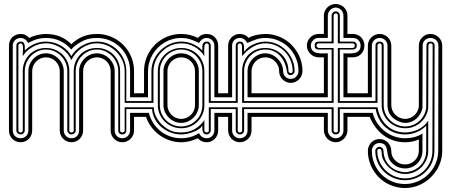

<svg xmlns="http://www.w3.org/2000/svg" viewBox="-20 -712 2259 961"><path d="M685.1 -127H650.9V-59.1Q650.9 -46.1 646 -35.4Q641.1 -24.7 633.1 -16.7Q625 -8.8 614.4 -4.4Q603.8 0 592 0Q579.6 0 569 -4.8Q558.3 -9.5 550.5 -17.6Q542.7 -25.6 538.3 -36.4Q533.9 -47.1 533.9 -59.1V-356Q533.9 -370.1 528.4 -382.8Q522.9 -395.5 513.7 -404.8Q504.4 -414.1 491.8 -419.6Q479.2 -425 465.1 -425Q450.7 -425 438.1 -419.6Q425.5 -414.1 416.3 -404.8Q407 -395.5 401.5 -382.8Q396 -370.1 396 -356V-59.1Q396 -46.6 391.5 -35.9Q387 -25.1 378.9 -17.1Q370.8 -9 360.1 -4.5Q349.4 0 336.9 0Q325 0 314.5 -4.8Q304 -9.5 296 -17.6Q288.1 -25.6 283.6 -36.4Q279.1 -47.1 279.1 -59.1V-356Q279.1 -370.1 273.6 -382.8Q268.1 -395.5 258.8 -404.8Q249.5 -414.1 236.8 -419.6Q224.1 -425 210 -425Q195.8 -425 183.2 -419.6Q170.7 -414.1 161.4 -404.8Q152.1 -395.5 146.6 -382.8Q141.1 -370.1 141.1 -356V-59.1Q141.1 -47.1 136.8 -36.4Q132.6 -25.6 124.9 -17.6Q117.2 -9.5 106.8 -4.8Q96.4 0 84 0Q71.5 0 60.8 -4.4Q50 -8.8 42.1 -16.7Q34.2 -24.7 29.5 -35.4Q24.9 -46.1 24.9 -59.1V-483.9Q24.9 -496.6 29.4 -507.3Q33.9 -518.1 41.7 -525.8Q49.6 -533.4 60.4 -537.7Q71.3 -542 84 -542Q97.7 -542 107.4 -536.9Q117.2 -531.7 127 -522Q135.3 -526.9 145.6 -530.5Q156 -534.2 167 -536.7Q178 -539.3 189.1 -540.6Q200.2 -542 210 -542Q247.1 -542 278.8 -529.7Q310.5 -517.3 336.9 -491Q364.7 -517.1 395.8 -529.5Q426.8 -542 465.1 -542Q490.7 -542 514.5 -535.4Q538.3 -528.8 559 -516.7Q579.6 -504.6 596.6 -487.7Q613.5 -470.7 625.6 -450Q637.7 -429.2 644.3 -405.4Q650.9 -381.6 650.9 -356V-245.1H685.1V-225.1H631.1V-356Q631.1 -390.9 618.3 -421.1Q605.5 -451.4 583 -473.9Q560.5 -496.3 530.3 -509.2Q500 -522 465.1 -522Q448.5 -522 432.3 -519.4Q416 -516.8 400.9 -510Q392.6 -506.3 383.5 -501.3Q374.5 -496.3 366 -490.4Q357.4 -484.4 349.9 -477.8Q342.3 -471.2 336.9 -464.1Q312 -492.7 280.3 -507.3Q248.5 -522 210 -522Q187.3 -522 168 -516.7Q148.7 -511.5 128.9 -501L121.1 -497.1Q117.2 -502.9 112.5 -508.8Q107.9 -514.6 101.1 -517.1Q97.2 -520 92.9 -521Q88.6 -522 84 -522Q75.7 -522 68.5 -519.3Q61.3 -516.6 55.8 -511.6Q50.3 -506.6 47.1 -499.6Q43.9 -492.7 43.9 -483.9V-59.1Q43.9 -50.3 47 -43.1Q50 -35.9 55.4 -30.8Q60.8 -25.6 68.1 -22.8Q75.4 -20 84 -20Q92.3 -20 99.2 -23.2Q106.2 -26.4 111.3 -31.7Q116.5 -37.1 119.3 -44.2Q122.1 -51.3 122.1 -59.1V-356Q122.1 -374 128.9 -390.1Q135.7 -406.2 147.6 -418.5Q159.4 -430.7 175.5 -437.9Q191.7 -445.1 210 -445.1Q228 -445.1 244.1 -437.9Q260.3 -430.7 272.5 -418.5Q284.7 -406.2 291.9 -390.1Q299.1 -374 299.1 -356V-59.1Q299.1 -51.3 301.9 -44.2Q304.7 -37.1 309.7 -31.7Q314.7 -26.4 321.7 -23.2Q328.6 -20 336.9 -20Q354.5 -20 365.2 -30.8Q376 -41.5 376 -59.1V-356Q376 -374 383.2 -390.1Q390.4 -406.2 402.6 -418.5Q414.8 -430.7 430.9 -437.9Q447 -445.1 465.1 -445.1Q482.9 -445.1 499.1 -437.9Q515.4 -430.7 527.5 -418.5Q539.6 -406.2 546.8 -390.1Q554 -374 554 -356V-59.1Q554 -50.8 556.8 -43.7Q559.6 -36.6 564.7 -31.4Q569.8 -26.1 576.8 -23.1Q583.7 -20 592 -20Q600.3 -20 607.4 -23.1Q614.5 -26.1 619.8 -31.4Q625 -36.6 628.1 -43.7Q631.1 -50.8 631.1 -59.1V-147H685.1ZM612.1 -166V-59.1Q612.1 -49.1 606.2 -44.1Q600.3 -39.1 592 -39.1Q583 -39.1 577.5 -44.6Q572 -50 572 -59.1V-356Q572 -377.7 563.6 -397.3Q555.2 -417 540.6 -431.8Q526.1 -446.5 506.6 -455.3Q487.1 -464.1 465.1 -464.1Q442.6 -464.1 423.2 -455.3Q403.8 -446.5 389.5 -431.8Q375.2 -417 367.1 -397.3Q358.9 -377.7 358.9 -356V-59.1Q358.9 -54.2 356.8 -50.4Q354.7 -46.6 351.6 -44.1Q348.4 -41.5 344.5 -40.3Q340.6 -39.1 336.9 -39.1Q332.8 -39.1 329.1 -40.9Q325.4 -42.7 322.8 -45.7Q320.1 -48.6 318.5 -52.1Q316.9 -55.7 316.9 -59.1V-356Q316.9 -378.2 308.5 -397.8Q300 -417.5 285.5 -432.3Q271 -447 251.6 -455.6Q232.2 -464.1 210 -464.1Q187.7 -464.1 168.5 -455.3Q149.2 -446.5 134.9 -431.8Q120.6 -417 112.3 -397.3Q104 -377.7 104 -356V-59.1Q104 -54.9 102.3 -51.3Q100.6 -47.6 97.8 -44.9Q95 -42.2 91.3 -40.6Q87.6 -39.1 84 -39.1Q79.8 -39.1 75.9 -40.5Q72 -42 68.8 -44.6Q65.7 -47.1 63.8 -50.9Q62 -54.7 62 -59.1V-483.9Q62 -493.2 68.5 -498.5Q75 -503.9 84 -503.9Q93 -503.9 97.3 -499.1Q101.6 -494.4 103 -487.4Q104.5 -480.5 104.2 -472.8Q104 -465.1 104 -459Q114.3 -469.5 126.6 -477.8Q138.9 -486.1 152.6 -491.9Q166.3 -497.8 180.8 -500.9Q195.3 -503.9 210 -503.9Q228.8 -503.9 247.7 -498.9Q266.6 -493.9 283.6 -484.4Q300.5 -474.9 314.5 -461.3Q328.4 -447.8 336.9 -430.9Q346.4 -447.5 360.5 -460.9Q374.5 -474.4 391.4 -483.9Q408.2 -493.4 427.1 -498.7Q446 -503.9 465.1 -503.9Q495.8 -503.9 522.7 -492.2Q549.6 -480.5 569.3 -460.3Q589.1 -440.2 600.6 -413.2Q612.1 -386.2 612.1 -356V-206.1H685.1V-197H604V-356Q604 -374.5 598.9 -392Q593.8 -409.4 584.5 -424.9Q575.2 -440.4 562.3 -453.2Q549.3 -466.1 533.9 -475.5Q518.6 -484.9 501.1 -490Q483.6 -495.1 465.1 -495.1Q444.3 -495.1 425 -488.9Q405.8 -482.7 389 -471.4Q372.3 -460.2 359 -444.7Q345.7 -429.2 336.9 -410.9Q329.1 -429.7 315.7 -445.2Q302.2 -460.7 285.4 -471.8Q268.6 -482.9 249.1 -489Q229.7 -495.1 210 -495.1Q181.4 -495.1 156.9 -484Q132.3 -472.9 112.1 -454.1L106.9 -449Q106.2 -447.5 104.5 -445.1Q102.8 -442.6 100.8 -440.1Q98.9 -437.5 96.9 -434.9Q95 -432.4 94 -430.9V-445.1Q94 -447.5 94.4 -452.3Q94.7 -457 95 -462.5Q95.2 -468 95.1 -473.9Q95 -479.7 93.8 -484.4Q92.5 -489 90.2 -492.1Q87.9 -495.1 84 -495.1Q79.3 -495.1 75.7 -491.8Q72 -488.5 72 -483.9V-59.1Q72 -53.7 75.3 -51.4Q78.6 -49.1 84 -49.1Q89.4 -49.1 91.7 -52.1Q94 -55.2 94 -59.1V-356Q94 -380.9 102.8 -402Q111.6 -423.1 127.2 -438.7Q142.8 -454.3 164.1 -463.1Q185.3 -471.9 210 -471.9Q234.6 -471.9 256 -463.1Q277.3 -454.3 293.1 -438.7Q308.8 -423.1 317.9 -402Q326.9 -380.9 326.9 -356V-59.1Q326.9 -53.7 330.1 -51.4Q333.3 -49.1 336.9 -49.1Q341.6 -49.1 345.3 -51.4Q349.1 -53.7 349.1 -59.1V-356Q349.1 -381.1 357.8 -402.3Q366.5 -423.6 382 -439.1Q397.5 -454.6 418.7 -463.3Q439.9 -471.9 465.1 -471.9Q489.7 -471.9 511 -463.1Q532.2 -454.3 547.7 -438.7Q563.2 -423.1 572.1 -402Q581.1 -380.9 581.1 -356V-59.1Q581.1 -54.4 584.2 -51.8Q587.4 -49.1 592 -49.1Q596.4 -49.1 600.2 -51.4Q604 -53.7 604 -59.1V-175H685.1V-166Z M770 -356Q770 -380.4 779.3 -401.5Q788.6 -422.6 804.4 -438.2Q820.3 -453.9 841.7 -462.9Q863 -471.9 887 -471.9Q911.9 -471.9 933 -463.1Q954.1 -454.3 969.7 -438.7Q985.4 -423.1 994.1 -402Q1002.9 -380.9 1002.9 -356V-186Q1002.9 -161.6 993.9 -140.5Q984.9 -119.4 969.2 -103.8Q953.6 -88.1 932.5 -79.1Q911.4 -70.1 887 -70.1Q863 -70.1 841.7 -79.1Q820.3 -88.1 804.4 -103.8Q788.6 -119.4 779.3 -140.5Q770 -161.6 770 -186ZM780 -186Q780 -163.6 788.3 -144Q796.6 -124.5 811 -110.1Q825.4 -95.7 845 -87.4Q864.5 -79.1 887 -79.1Q909.4 -79.1 928.8 -87.5Q948.2 -95.9 962.5 -110.5Q976.8 -125 984.9 -144.4Q992.9 -163.8 992.9 -186V-356Q992.9 -377.7 984.6 -397.3Q976.3 -417 962 -431.8Q947.8 -446.5 928.5 -455.3Q909.2 -464.1 887 -464.1Q865 -464.1 845.5 -455.6Q825.9 -447 811.4 -432.3Q796.9 -417.5 788.5 -397.8Q780 -378.2 780 -356ZM798.1 -356Q798.1 -374 805.3 -390.1Q812.5 -406.2 824.6 -418.5Q836.7 -430.7 852.8 -437.9Q868.9 -445.1 887 -445.1Q905.3 -445.1 921.4 -437.9Q937.5 -430.7 949.5 -418.5Q961.4 -406.2 968.3 -390.1Q975.1 -374 975.1 -356V-186Q975.1 -168.5 968.1 -152.2Q961.2 -136 949.1 -123.8Q937 -111.6 921 -104.2Q905 -96.9 887 -96.9Q868.9 -96.9 852.8 -104.1Q836.7 -111.3 824.6 -123.5Q812.5 -135.7 805.3 -151.9Q798.1 -168 798.1 -186ZM818.1 -186Q818.1 -171.6 823.6 -159.1Q829.1 -146.5 838.4 -137.2Q847.7 -127.9 860.2 -122.4Q872.8 -116.9 887 -116.9Q901.1 -116.9 913.8 -122.4Q926.5 -127.9 935.8 -137.2Q945.1 -146.5 950.6 -159.1Q956.1 -171.6 956.1 -186V-356Q956.1 -370.1 950.6 -382.8Q945.1 -395.5 935.8 -404.8Q926.5 -414.1 913.8 -419.6Q901.1 -425 887 -425Q872.8 -425 860.2 -419.6Q847.7 -414.1 838.4 -404.8Q829.1 -395.5 823.6 -382.8Q818.1 -370.1 818.1 -356ZM1098.9 -225.1H1053V-483.9Q1053 -491.7 1050 -498.7Q1047.1 -505.6 1042 -510.7Q1036.9 -515.9 1029.9 -518.9Q1022.9 -522 1015.1 -522Q1001.5 -522 992.2 -515.1Q982.9 -508.3 976.1 -497.1Q964.4 -502.7 954 -507.2Q943.6 -511.7 933.1 -515Q922.6 -518.3 911.4 -520.1Q900.1 -522 887 -522Q863.8 -522 842.4 -515.9Q821 -509.8 802.6 -498.8Q784.2 -487.8 769 -472.4Q753.9 -457 743.3 -438.6Q732.7 -420.2 726.8 -399.2Q720.9 -378.2 720.9 -356V-225.1H674.8V-245.1H700.9V-356Q700.9 -381.6 707.5 -405.4Q714.1 -429.2 726.2 -450Q738.3 -470.7 755.2 -487.7Q772.2 -504.6 793 -516.7Q813.7 -528.8 837.4 -535.4Q861.1 -542 887 -542Q908.2 -542 930.2 -536.9Q952.1 -531.7 970.9 -522Q979.2 -532.5 990.4 -537.2Q1001.5 -542 1015.1 -542Q1027.6 -542 1038 -537.5Q1048.3 -533 1055.9 -525Q1063.5 -517.1 1067.7 -506.5Q1072 -495.8 1072 -483.9V-245.1H1098.9ZM1098.9 -127H1072V-59.1Q1072 -46.6 1067.5 -35.9Q1063 -25.1 1055.2 -17.1Q1047.4 -9 1037.1 -4.5Q1026.9 0 1015.1 0Q1001.5 0 990.4 -4.8Q979.2 -9.5 970.9 -20Q960.2 -15.6 950.2 -11.8Q940.2 -8.1 930.2 -5.5Q920.2 -2.9 909.5 -1.5Q898.9 0 887 0Q857.4 0 829.7 -9.3Q802 -18.6 778.8 -35.4Q755.6 -52.2 738 -75.6Q720.5 -98.9 710.9 -127H674.8V-147H725.1Q732.2 -118.9 747.4 -95.6Q762.7 -72.3 783.9 -55.4Q805.2 -38.6 831.4 -29.3Q857.7 -20 887 -20Q911.1 -20 933.3 -26.2Q955.6 -32.5 976.1 -45.9Q981.2 -33.9 991.3 -27Q1001.5 -20 1015.1 -20Q1023.4 -20 1030.4 -23.2Q1037.4 -26.4 1042.4 -31.7Q1047.4 -37.1 1050.2 -44.2Q1053 -51.3 1053 -59.1V-147H1098.9ZM738 -206.1V-356Q738 -386.7 750.6 -413.7Q763.2 -440.7 784.1 -460.7Q804.9 -480.7 831.7 -492.3Q858.4 -503.9 887 -503.9Q916.5 -503.9 944.2 -492.1Q971.9 -480.2 992.9 -459Q992.9 -465.8 992.7 -473.6Q992.4 -481.4 994.1 -488.2Q995.8 -494.9 1000.6 -499.4Q1005.4 -503.9 1015.1 -503.9Q1023.4 -503.9 1029.2 -498.2Q1034.9 -492.4 1034.9 -483.9V-206.1H1098.9V-197H1025.1V-483.9Q1025.1 -487.8 1022 -491.5Q1018.8 -495.1 1015.1 -495.1Q1012.7 -495.1 1010.3 -494.1Q1007.8 -493.2 1007.1 -491Q1004.2 -488.3 1003.1 -480.3Q1002 -472.4 1002 -462.9Q1002 -453.4 1002.4 -444.5Q1002.9 -435.5 1002.9 -430.9Q983.4 -461.2 953.4 -478.1Q923.3 -495.1 887 -495.1Q867.9 -495.1 850.2 -489.9Q832.5 -484.6 817.1 -475.1Q801.8 -465.6 789.1 -452.5Q776.4 -439.5 767.2 -424.1Q758.1 -408.7 753.1 -391.4Q748 -374 748 -356V-197H674.8V-206.1ZM674.8 -166V-175H750Q749.5 -156.7 756.5 -138.9Q763.4 -121.1 775 -105.7Q786.6 -90.3 801.8 -78.2Q816.9 -66.2 833 -59.1Q845.9 -53 859.3 -51Q872.6 -49.1 887 -49.1Q924.1 -49.1 953 -64.9Q981.9 -80.8 1002.9 -111.1V-59.1Q1002.9 -53.7 1006.7 -51.4Q1010.5 -49.1 1015.1 -49.1Q1019.5 -49.1 1022.3 -51.8Q1025.1 -54.4 1025.1 -59.1V-175H1098.9V-166H1034.9V-59.1Q1034.9 -55.4 1033.2 -51.8Q1031.5 -48.1 1028.8 -45.3Q1026.1 -42.5 1022.5 -40.8Q1018.8 -39.1 1015.1 -39.1Q1005.6 -39.1 1001 -43.8Q996.3 -48.6 994.5 -55.5Q992.7 -62.5 992.8 -70.3Q992.9 -78.1 992.9 -84Q986.6 -73 973.8 -64.7Q960.9 -56.4 945.7 -50.7Q930.4 -44.9 914.7 -42Q898.9 -39.1 887 -39.1Q869.1 -39.1 851.8 -43.3Q834.5 -47.6 818.7 -55.5Q803 -63.5 789.3 -74.8Q775.6 -86.2 765.4 -100.2Q755.1 -114.3 748.7 -130.9Q742.2 -147.5 741 -166Z M1088.4 -206.1H1159.9V-483.9Q1159.9 -492.4 1165.8 -498.2Q1171.6 -503.9 1179.9 -503.9Q1191.2 -503.9 1195.7 -498Q1200.2 -492.2 1200.9 -482.9Q1201.7 -476.3 1201.4 -467.7Q1201.2 -459 1201.9 -452.9Q1210.9 -466.3 1224.5 -476.1Q1238 -485.8 1252.9 -491.9Q1267.8 -498 1282.3 -501Q1296.9 -503.9 1307.9 -503.9Q1328.6 -503.9 1347.5 -498.4Q1366.5 -492.9 1382.8 -482.9Q1399.2 -472.9 1412.5 -459.2Q1425.8 -445.6 1435.2 -429.1Q1444.6 -412.6 1449.7 -394Q1454.8 -375.5 1454.8 -356Q1454.8 -352.3 1453.1 -348.6Q1451.4 -345 1448.6 -342.2Q1445.8 -339.4 1442.1 -337.6Q1438.5 -335.9 1434.8 -335.9Q1429.7 -335.9 1426.1 -337.6Q1422.6 -339.4 1420.5 -342.2Q1418.5 -345 1417.4 -348.6Q1416.3 -352.3 1416 -356Q1412.6 -378.4 1404.1 -398.2Q1395.5 -418 1381.8 -432.6Q1368.2 -447.3 1349.6 -455.7Q1331.1 -464.1 1307.9 -464.1Q1285.4 -464.1 1266 -455.6Q1246.6 -447 1232.3 -432.3Q1218 -417.5 1210 -397.8Q1201.9 -378.2 1201.9 -356V-206.1H1525.6V-197H1191.9V-356Q1191.9 -381.1 1200.6 -402.3Q1209.2 -423.6 1224.7 -439.1Q1240.2 -454.6 1261.5 -463.3Q1282.7 -471.9 1307.9 -471.9Q1332.8 -471.9 1353.9 -463.1Q1375 -454.3 1390.6 -438.7Q1406.2 -423.1 1415 -402Q1423.8 -380.9 1423.8 -356Q1423.8 -354 1425 -352.3Q1426.3 -350.6 1427.9 -349.1Q1429.4 -347.7 1431.4 -346.8Q1433.3 -345.9 1434.8 -345.9Q1439.5 -345.9 1442.1 -348.8Q1444.8 -351.6 1444.8 -356Q1444.8 -384.5 1434.3 -409.8Q1423.8 -435.1 1405.3 -454Q1386.7 -472.9 1361.7 -484Q1336.7 -495.1 1307.9 -495.1Q1293.9 -495.1 1279.5 -491.6Q1265.1 -488 1250.4 -480.3Q1235.6 -472.7 1220.8 -460.4Q1206.1 -448.2 1191.9 -430.9L1190.9 -485.1Q1188 -491.7 1185.1 -493.4Q1182.1 -495.1 1179.9 -495.1Q1176 -495.1 1173 -491.5Q1169.9 -487.8 1169.9 -483.9V-197H1088.4ZM1525.6 -166H1201.9V-59.1Q1201.9 -55.2 1200 -50.9Q1198 -46.6 1194.8 -44.9Q1192.6 -41.3 1188.6 -40.2Q1184.6 -39.1 1179.9 -39.1Q1176 -39.1 1172.6 -40.5Q1169.2 -42 1167 -44.9Q1163.8 -46.6 1161.9 -50.9Q1159.9 -55.2 1159.9 -59.1V-166H1088.4V-175H1169.9V-59.1Q1169.9 -56.6 1171 -54.9Q1172.1 -53.2 1172.9 -51Q1174.3 -49.6 1176.4 -49.3Q1178.5 -49.1 1179.9 -49.1Q1184.6 -49.1 1188.2 -51.4Q1191.9 -53.7 1191.9 -59.1V-175H1525.6ZM1525.6 -245.1V-225.1H1219V-356Q1219 -374 1226.2 -390.1Q1233.4 -406.2 1245.5 -418.5Q1257.6 -430.7 1273.7 -437.9Q1289.8 -445.1 1307.9 -445.1Q1325.9 -445.1 1342 -437.5Q1358.2 -429.9 1370.4 -417.4Q1382.6 -404.8 1389.8 -388.8Q1397 -372.8 1397 -356Q1397 -348.1 1399.8 -341.1Q1402.6 -334 1407.6 -328.6Q1412.6 -323.2 1419.6 -320.1Q1426.5 -316.9 1434.8 -316.9Q1442.6 -316.9 1449.7 -319.9Q1456.8 -323 1462.2 -328.2Q1467.5 -333.5 1470.7 -340.6Q1473.9 -347.7 1473.9 -356Q1473.9 -390.9 1461.1 -421.1Q1448.2 -451.4 1425.8 -473.9Q1403.3 -496.3 1373 -509.2Q1342.8 -522 1307.9 -522Q1294.4 -522 1282.7 -519.8Q1271 -517.6 1260.3 -514Q1249.5 -510.5 1239.1 -506Q1228.8 -501.5 1218 -497.1Q1211.2 -508.3 1202.4 -515.1Q1193.6 -522 1179.9 -522Q1171.6 -522 1164.7 -519.2Q1157.7 -516.4 1152.6 -511.2Q1147.5 -506.1 1144.7 -499.1Q1141.8 -492.2 1141.8 -483.9V-225.1H1088.4V-245.1H1121.8V-483.9Q1121.8 -495.8 1126.5 -506.5Q1131.1 -517.1 1138.9 -525Q1146.7 -533 1157.3 -537.5Q1168 -542 1179.9 -542Q1192.9 -542 1204.2 -537.2Q1215.6 -532.5 1223.9 -522Q1231.7 -527.1 1242.3 -530.9Q1252.9 -534.7 1264.4 -537.1Q1275.9 -539.6 1287.2 -540.8Q1298.6 -542 1307.9 -542Q1333.5 -542 1357.3 -535.3Q1381.1 -528.6 1401.9 -516.5Q1422.6 -504.4 1439.6 -487.3Q1456.5 -470.2 1468.6 -449.6Q1480.7 -429 1487.3 -405.2Q1493.9 -381.3 1493.9 -356Q1493.9 -344 1489.1 -333.3Q1484.4 -322.5 1476.3 -314.5Q1468.3 -306.4 1457.5 -301.8Q1446.8 -297.1 1434.8 -297.1Q1422.9 -297.1 1412.4 -302Q1401.9 -306.9 1393.9 -314.9Q1386 -323 1381.5 -333.6Q1377 -344.2 1377 -356Q1377 -362.8 1376 -369.4Q1375 -376 1371.8 -382.1Q1363.5 -401.6 1346.7 -413.3Q1329.8 -425 1307.9 -425Q1293.7 -425 1281.1 -419.6Q1268.6 -414.1 1259.3 -404.8Q1250 -395.5 1244.5 -382.8Q1239 -370.1 1239 -356V-245.1ZM1525.6 -147V-127H1239V-59.1Q1239 -46.9 1234.6 -36.1Q1230.2 -25.4 1221.9 -17.1Q1213.6 -8.8 1202.4 -4.4Q1191.2 0 1179.9 0Q1169.4 0 1158 -4.8Q1146.5 -9.5 1138.9 -17.1Q1131.3 -25.4 1126.6 -36.5Q1121.8 -47.6 1121.8 -59.1V-127H1088.4V-147H1141.8V-59.1Q1141.8 -50.8 1144.7 -43.7Q1147.5 -36.6 1152.6 -31.4Q1157.7 -26.1 1164.7 -23.1Q1171.6 -20 1179.9 -20Q1188.5 -20 1195.7 -22.8Q1202.9 -25.6 1208 -30.8Q1213.1 -35.9 1216.1 -43.1Q1219 -50.3 1219 -59.1V-147Z M1639.9 -206.1V-464.1H1575Q1554.9 -464.1 1554.9 -483.9Q1554.9 -503.9 1575 -503.9H1639.9V-634Q1639.9 -638.2 1641.5 -642Q1643.1 -645.8 1645.8 -648.7Q1648.4 -651.6 1652.1 -653.3Q1655.8 -655 1659.9 -655Q1668.9 -655 1674.9 -649Q1680.9 -643.1 1680.9 -634V-503.9H1745.8Q1755.1 -503.9 1760.5 -498.5Q1765.9 -493.2 1765.9 -483.9Q1765.9 -474.9 1760.5 -469.5Q1755.1 -464.1 1745.8 -464.1H1680.9V-206.1H1811.8V-197H1670.9V-471.9H1745.8Q1748.3 -471.9 1750.4 -473.3Q1752.4 -474.6 1753.9 -476.1Q1754.6 -478.3 1755.2 -480Q1755.9 -481.7 1755.9 -483.9Q1755.9 -488.5 1753.2 -491.8Q1750.5 -495.1 1745.8 -495.1H1670.9V-634Q1670.9 -645 1659.9 -645Q1655.5 -645 1652.7 -641.7Q1649.9 -638.4 1649.9 -634V-495.1H1575Q1572.8 -495.1 1570.7 -494.1Q1568.6 -493.2 1567.9 -491Q1565.7 -490.2 1564.8 -488.3Q1564 -486.3 1564 -483.9Q1564 -481.9 1564.9 -479.9Q1565.9 -477.8 1567.6 -476.1Q1569.3 -474.4 1571.2 -473.1Q1573 -471.9 1575 -471.9H1649.9V-197H1510.7V-206.1ZM1680.9 -166V-59.1Q1680.9 -50 1674.9 -44.6Q1668.9 -39.1 1659.9 -39.1Q1651.6 -39.1 1645.8 -44.9Q1639.9 -50.8 1639.9 -59.1V-166H1510.7V-175H1649.9V-59.1Q1649.9 -54.4 1652.7 -51.8Q1655.5 -49.1 1659.9 -49.1Q1665.3 -49.1 1668.1 -51Q1670.9 -53 1670.9 -59.1V-175H1811.8V-166ZM1811.8 -225.1H1699V-445.1Q1706.8 -445.1 1716.2 -444.6Q1725.6 -444.1 1735.1 -444.5Q1744.6 -444.8 1753.5 -446.5Q1762.5 -448.2 1769.4 -452.5Q1776.4 -456.8 1780.6 -464.4Q1784.9 -471.9 1784.9 -483.9Q1784.9 -491.5 1782.1 -498.5Q1779.3 -505.6 1773.9 -511Q1768.6 -517.1 1761 -519.5Q1753.4 -522 1745.8 -522H1699V-634Q1699 -642.3 1695.9 -649.5Q1692.9 -656.7 1687.6 -662.2Q1682.4 -667.7 1675.3 -670.9Q1668.2 -674.1 1659.9 -674.1Q1652.1 -674.1 1645 -670.7Q1637.9 -667.2 1632.6 -661.6Q1627.2 -656 1624 -648.8Q1620.8 -641.6 1620.8 -634V-522H1575Q1565.9 -522 1559.9 -519.5Q1554 -517.1 1547.9 -511Q1542 -504.9 1538.9 -499Q1535.9 -493.2 1535.9 -483.9Q1535.9 -472.2 1540 -464.7Q1544.2 -457.3 1551 -453Q1557.9 -448.7 1566.8 -446.9Q1575.7 -445.1 1585.1 -444.7Q1594.5 -444.3 1603.8 -444.7Q1613 -445.1 1620.8 -445.1V-225.1H1510.7V-245.1H1601.1V-425H1575Q1563 -425 1552.2 -429.7Q1541.5 -434.3 1533.4 -442.4Q1525.4 -450.4 1520.6 -461.2Q1515.9 -471.9 1515.9 -483.9Q1515.9 -495.8 1520.6 -506.5Q1525.4 -517.1 1533.4 -525Q1541.5 -533 1552.2 -537.5Q1563 -542 1575 -542H1601.1V-634Q1601.1 -646 1605.7 -656.5Q1610.4 -667 1618.4 -674.9Q1626.5 -682.9 1637.2 -687.4Q1647.9 -691.9 1659.9 -691.9Q1672.4 -691.9 1683.1 -687.5Q1693.8 -683.1 1701.8 -675.3Q1709.7 -667.5 1714.4 -657Q1719 -646.5 1719 -634V-542H1745.8Q1758.3 -542 1768.9 -537.6Q1779.5 -533.2 1787.4 -525.4Q1795.2 -517.6 1799.6 -507Q1804 -496.3 1804 -483.9Q1804 -471.4 1799.7 -460.7Q1795.4 -450 1787.7 -442Q1780 -434.1 1769.3 -429.6Q1758.5 -425 1745.8 -425H1719V-245.1H1811.8ZM1811.8 -127H1719V-59.1Q1719 -47.1 1714.2 -36.4Q1709.5 -25.6 1701.4 -17.6Q1693.4 -9.5 1682.6 -4.8Q1671.9 0 1659.9 0Q1649.4 0 1637.9 -4.8Q1626.5 -9.5 1618.9 -17.1Q1611.3 -25.4 1606.2 -36.5Q1601.1 -47.6 1601.1 -59.1V-127H1510.7V-147H1620.8V-59.1Q1620.8 -51.3 1624 -44.2Q1627.2 -37.1 1632.6 -31.7Q1637.9 -26.4 1645 -23.2Q1652.1 -20 1659.9 -20Q1668.5 -20 1675.7 -23.1Q1682.9 -26.1 1688 -31.4Q1693.1 -36.6 1696 -43.7Q1699 -50.8 1699 -59.1V-147H1811.8Z M1792 -127V-147H1845.5Q1852.5 -118.9 1868.3 -95.6Q1884 -72.3 1905.6 -55.4Q1927.2 -38.6 1953.5 -29.3Q1979.7 -20 2008.3 -20Q2018.8 -20 2030.3 -21.4Q2041.7 -22.7 2053.1 -25.6Q2064.5 -28.6 2075.1 -33.1Q2085.7 -37.6 2094.5 -43.9V43Q2094.5 61.3 2087.8 77.4Q2081.1 93.5 2069.3 105.5Q2057.6 117.4 2041.6 124.3Q2025.6 131.1 2007.3 131.1Q1994.1 131.1 1981.2 127.3Q1968.3 123.5 1957.2 116.3Q1946 109.1 1937.4 99Q1928.7 88.9 1924.3 75.9Q1921.9 69.1 1920.7 61Q1919.4 53 1918.2 44.9Q1917 36.9 1914.9 29.4Q1912.8 22 1908.7 16.4Q1904.5 10.7 1897.6 7.3Q1890.6 3.9 1879.4 3.9Q1871.1 3.9 1864.1 7Q1857.2 10 1852.1 15.3Q1846.9 20.5 1844.1 27.6Q1841.3 34.7 1841.3 43Q1841.3 77.9 1854.1 108.2Q1866.9 138.4 1889.4 160.9Q1911.9 183.3 1942.1 196.2Q1972.4 209 2007.3 209Q2029.8 209 2050.9 203Q2072 197 2090.5 186.2Q2108.9 175.3 2124.1 160.2Q2139.4 145 2150.4 126.6Q2161.4 108.2 2167.4 86.9Q2173.3 65.7 2173.3 43L2174.3 -483.9Q2174.3 -492.7 2171.1 -499.6Q2168 -506.6 2162.6 -511.6Q2157.2 -516.6 2149.9 -519.3Q2142.6 -522 2134.3 -522Q2126.5 -522 2119.4 -519.2Q2112.3 -516.4 2106.9 -511.2Q2101.6 -506.1 2098.5 -499.1Q2095.5 -492.2 2095.5 -483.9L2094.5 -172.1Q2091.8 -156.7 2084.2 -143.1Q2076.7 -129.4 2065.3 -119.1Q2054 -108.9 2039.4 -102.9Q2024.9 -96.9 2008.3 -96.9Q1998.5 -96.9 1991 -99.1Q1983.4 -101.3 1974.4 -105Q1948 -116.5 1933.7 -136.5Q1919.4 -156.5 1919.4 -186V-483.9Q1919.4 -492.2 1916.3 -499.1Q1913.1 -506.1 1907.7 -511.2Q1902.3 -516.4 1895.3 -519.2Q1888.2 -522 1880.4 -522Q1872.6 -522 1865.5 -519.2Q1858.4 -516.4 1853 -511.2Q1847.7 -506.1 1844.5 -499.1Q1841.3 -492.2 1841.3 -483.9V-225.1H1792V-245.1H1821.3V-483.9Q1821.3 -495.8 1826 -506.5Q1830.8 -517.1 1838.9 -525Q1846.9 -533 1857.7 -537.5Q1868.4 -542 1880.4 -542Q1892.3 -542 1903 -537.5Q1913.6 -533 1921.4 -525Q1929.2 -517.1 1933.8 -506.5Q1938.5 -495.8 1938.5 -483.9V-186Q1938.5 -171.6 1944.1 -159.1Q1949.7 -146.5 1959.2 -137.2Q1968.8 -127.9 1981.4 -122.4Q1994.1 -116.9 2008.3 -116.9Q2021.7 -116.9 2033.7 -122.1Q2045.7 -127.2 2054.8 -135.7Q2064 -144.3 2069.6 -155.8Q2075.2 -167.2 2076.4 -179.9V-483.9Q2076.4 -495.8 2080.9 -506.5Q2085.4 -517.1 2093.4 -525Q2101.3 -533 2111.8 -537.5Q2122.3 -542 2134.3 -542Q2146.2 -542 2157 -537.6Q2167.7 -533.2 2175.8 -525.4Q2183.8 -517.6 2188.6 -507Q2193.4 -496.3 2193.4 -483.9V43Q2193.4 68.1 2186.6 91.8Q2179.9 115.5 2167.6 136.1Q2155.3 156.7 2138.2 173.8Q2121.1 190.9 2100.5 203.2Q2079.8 215.6 2056.2 222.3Q2032.5 229 2007.3 229Q1981.4 229 1957.8 222.4Q1934.1 215.8 1913.3 203.7Q1892.6 191.7 1875.6 174.7Q1858.6 157.7 1846.6 137Q1834.5 116.2 1827.9 92.5Q1821.3 68.8 1821.3 43Q1821.3 31 1825.7 20.3Q1830.1 9.5 1837.9 1.5Q1845.7 -6.6 1856.3 -11.4Q1866.9 -16.1 1879.4 -16.1Q1891.8 -16.1 1902.6 -11.5Q1913.3 -6.8 1921.3 1.1Q1929.2 9 1933.8 19.8Q1938.5 30.5 1938.5 43Q1938.5 50.5 1939.5 56.4Q1940.4 62.3 1943.4 69.1Q1947.5 78.9 1954.1 86.5Q1960.7 94.2 1969 99.7Q1977.3 105.2 1987.1 108.2Q1996.8 111.1 2007.3 111.1Q2021.5 111.1 2034.2 105.8Q2046.9 100.6 2056.2 91.3Q2065.4 82 2070.9 69.7Q2076.4 57.4 2076.4 43V-13.9Q2059.8 -7.1 2043.6 -3.5Q2027.3 0 2008.3 0Q1976.3 0 1949.1 -9.2Q1921.9 -18.3 1899.4 -35Q1877 -51.8 1859.6 -75.1Q1842.3 -98.4 1830.3 -127ZM1792 -166V-175H1869.4L1870.4 -170.9Q1875.2 -144.3 1887 -121.9Q1898.7 -99.6 1916.4 -83.4Q1934.1 -67.1 1957.3 -58.1Q1980.5 -49.1 2008.3 -49.1Q2021 -49.1 2036.7 -52Q2052.5 -54.9 2068.2 -61.8Q2084 -68.6 2098.4 -80.1Q2112.8 -91.6 2123.3 -108.9V43Q2123.3 66.9 2114.1 88Q2105 109.1 2089.2 124.9Q2073.5 140.6 2052.4 149.8Q2031.2 158.9 2007.3 158.9Q1990 158.9 1973.9 153.7Q1957.8 148.4 1943.6 139.2Q1929.4 129.9 1917.8 116.8Q1906.2 103.8 1898.4 87.9Q1893.1 77.4 1891.8 67.5Q1890.6 57.6 1890 49.9Q1889.4 42.2 1887.6 37.6Q1885.7 33 1879.4 33Q1874.8 33 1871.6 35.8Q1868.4 38.6 1868.4 43Q1868.4 71.5 1879.5 96.6Q1890.6 121.6 1909.7 140.4Q1928.7 159.2 1954 170Q1979.2 180.9 2007.3 180.9Q2035.9 180.9 2060.9 170Q2085.9 159.2 2104.4 140.4Q2122.8 121.6 2133.5 96.6Q2144.3 71.5 2144.3 43L2145.5 -483.9Q2145.5 -495.1 2134.3 -495.1Q2129.9 -495.1 2127.1 -491.8Q2124.3 -488.5 2124.3 -483.9L2123.3 -170.9Q2120.6 -149.7 2110.7 -131.2Q2100.8 -112.8 2085.4 -99.2Q2070.1 -85.7 2050.3 -77.9Q2030.5 -70.1 2008.3 -70.1Q1984.4 -70.1 1962.9 -79.1Q1941.4 -88.1 1925.3 -103.8Q1909.2 -119.4 1899.8 -140.5Q1890.4 -161.6 1890.4 -186V-483.9Q1890.4 -488.5 1887.7 -491.8Q1885 -495.1 1880.4 -495.1Q1875.7 -495.1 1872.6 -491.5Q1869.4 -487.8 1869.4 -483.9V-197H1792V-206.1H1859.4V-483.9Q1859.4 -493.9 1865.4 -498.9Q1871.3 -503.9 1880.4 -503.9Q1889.4 -503.9 1894.9 -498.5Q1900.4 -493.2 1900.4 -483.9V-186Q1900.4 -163.6 1908.9 -144Q1917.5 -124.5 1932.3 -110.1Q1947 -95.7 1966.7 -87.4Q1986.3 -79.1 2008.3 -79.1Q2028.6 -79.1 2046.6 -86.3Q2064.7 -93.5 2078.6 -106.1Q2092.5 -118.7 2101.6 -135.6Q2110.6 -152.6 2113.3 -172.1L2114.5 -483.9Q2114.5 -493.2 2119.9 -498.5Q2125.2 -503.9 2134.3 -503.9Q2143.6 -503.9 2149.4 -498.9Q2155.3 -493.9 2155.3 -483.9L2154.3 43Q2154.3 63.5 2149 82.4Q2143.8 101.3 2134.4 117.6Q2125 133.8 2111.6 147.2Q2098.1 160.6 2081.9 170Q2065.7 179.4 2046.8 184.7Q2027.8 189.9 2007.3 189.9Q1976.6 189.9 1949.5 178.5Q1922.4 167 1902.1 147.2Q1881.8 127.4 1870.1 100.6Q1858.4 73.7 1858.4 43Q1858.4 38.8 1860.1 35.2Q1861.8 31.5 1864.7 28.8Q1867.7 26.1 1871.5 24.5Q1875.2 22.9 1879.4 22.9Q1883.1 22.9 1886.7 24.4Q1890.4 25.9 1893.3 29.1Q1896.5 32 1897.9 35.6Q1899.4 39.3 1899.4 43Q1899.4 59.1 1904.2 74.3Q1908.9 89.6 1917.7 102.5Q1926.5 115.5 1938.8 125.5Q1951.2 135.5 1966.3 141.1Q1976.3 144.8 1986.6 147.3Q1996.8 149.9 2007.3 149.9Q2018.1 149.9 2027.8 147.3Q2037.6 144.8 2047.4 141.1Q2062.7 135 2075 125.1Q2087.2 115.2 2095.7 102.4Q2104.2 89.6 2108.8 74.6Q2113.3 59.6 2113.3 43V-83Q2102.5 -71.8 2089.8 -63.5Q2077.1 -55.2 2063.6 -49.8Q2050 -44.4 2035.9 -41.7Q2021.7 -39.1 2008.3 -39.1Q1979 -39.1 1954.2 -48.3Q1929.4 -57.6 1910.3 -74.5Q1891.1 -91.3 1878.3 -114.6Q1865.5 -137.9 1860.4 -166Z"/></svg>

Font: TafelwerkOT
Style: Regular
Weight: 400
Designer: Peter Wiegel
Foundry: Peter Wiegel, based on an original design named Oxford by Christine Lord, 1969
Version: Version 1.000